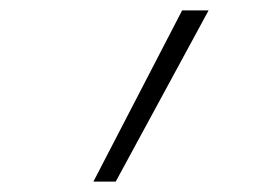

<svg xmlns="http://www.w3.org/2000/svg" viewBox="-20 -792 490 370"><path d="M160 -442 331 -772H382L203 -442Z"/></svg>

Font: Iosevka Etoile XLtObl
Style: Regular
Weight: 200
Italic angle: -9°
Designer: Belleve Invis
Foundry: Belleve Invis
Version: Version 15.5.2; ttfautohint (v1.8.4)